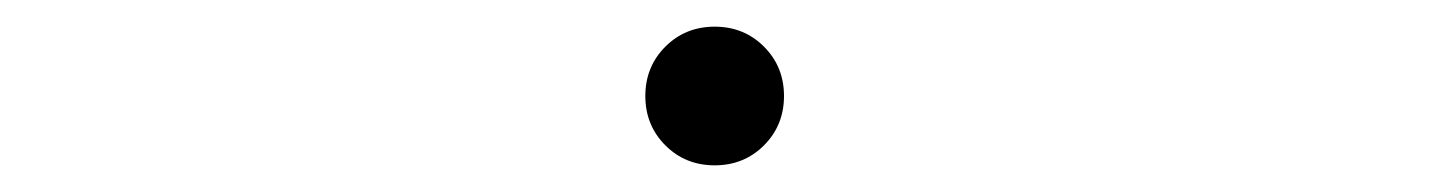

<svg xmlns="http://www.w3.org/2000/svg" viewBox="-20 -112 1090 144"><path d="M553 -3Q538 12 516 12Q494 12 479 -3Q464 -18 464 -40Q464 -62 479 -77Q494 -92 516 -92Q538 -92 553 -77Q568 -62 568 -40Q568 -18 553 -3Z"/></svg>

Font: League Mono Extended Thin
Style: Regular
Weight: 100
Width: 9
Designer: Tyler Finck
Foundry: The League of Moveable Type / Tyler Finck
Version: Version 2.210